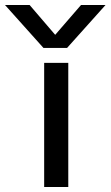

<svg xmlns="http://www.w3.org/2000/svg" viewBox="-127 -753 445 773"><path d="M143.1 -560.1H47.9L-106.9 -732.9H-7.8L95.2 -612.8L199.2 -732.9H297.9ZM50.8 -500H147.9V0H50.8Z"/></svg>

Font: Overused Grotesk Medium
Style: Regular
Weight: 500
Version: Version 0.002